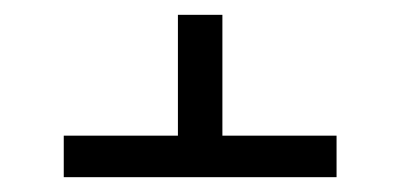

<svg xmlns="http://www.w3.org/2000/svg" viewBox="-20 -551 540 259"><path d="M434 -312H66V-368H220V-531H280V-368H434Z"/></svg>

Font: Iosevka SS18 Light
Style: Regular
Weight: 300
Monospace: yes
Designer: Belleve Invis
Foundry: Belleve Invis
Version: Version 25.1.1; ttfautohint (v1.8.4)